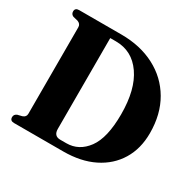

<svg xmlns="http://www.w3.org/2000/svg" viewBox="-153 -865 1045 1031"><g transform="rotate(30 370.0 -350.0)"><path d="M30 -22.5Q30 -39.5 47 -47L75.5 -54Q97 -61 97 -81.5V-618Q97 -638.5 75.5 -646.5L46.5 -653.5Q30 -660.5 30 -678Q30 -700 55 -700H316.5Q434.5 -700 524.2 -653.2Q614 -606.5 664.2 -520.5Q714.5 -434.5 714.5 -317Q714.5 -221.5 671.2 -150.2Q628 -79 548.5 -39.5Q469 0 360 0H55Q30 0 30 -22.5ZM352.5 -46.5Q430 -46.5 480 -114.2Q530 -182 530 -328Q530 -481.5 470.2 -567.5Q410.5 -653.5 309.5 -653.5H274.5V-90.5Q274.5 -46.5 315 -46.5Z"/></g></svg>

Font: Fraunces 144pt Soft
Style: Bold
Weight: 700
Version: Version 1.000;[0bf87f6ff]